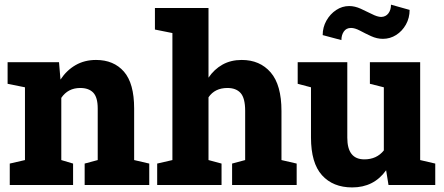

<svg xmlns="http://www.w3.org/2000/svg" viewBox="-20 -796 1911 826"><path d="M22 0V-92.3L87.4 -107.4V-420.4L12.7 -435.5V-528.3H233.9L240.2 -453.6Q266.6 -493.7 305.2 -515.9Q343.8 -538.1 393.1 -538.1Q469.2 -538.1 513.2 -487.8Q557.1 -437.5 557.1 -329.1V-107.4L622.1 -92.3V0H344.2V-92.3L400.4 -107.4V-329.1Q400.4 -377.4 381.1 -397.5Q361.8 -417.5 325.2 -417.5Q272.5 -417.5 243.7 -375V-107.4L294.4 -92.3V0Z M656.2 0V-92.3L721.7 -107.4V-653.8L646.5 -668.9V-761.7H877V-461.9Q901.4 -498 937.3 -518.1Q973.1 -538.1 1020 -538.1Q1098.1 -538.1 1144.5 -484.4Q1190.9 -430.7 1190.9 -318.4V-107.4L1256.3 -92.3V0H978.5V-92.3L1034.7 -107.4V-319.3Q1034.7 -374 1015.1 -395.8Q995.6 -417.5 958.5 -417.5Q904.3 -417.5 877 -377.4V-107.4L933.1 -92.3V0Z M1495.1 10.3Q1412.6 10.3 1365.2 -42.2Q1317.9 -94.7 1317.9 -204.6V-420.4L1260.7 -435.5V-528.3H1474.1V-203.6Q1474.1 -110.4 1547.4 -110.4Q1600.6 -110.4 1631.3 -148.9V-420.4L1571.3 -435.5V-528.3H1787.6V-107.4L1852.5 -92.3V0H1651.4L1641.1 -63.5Q1588.4 10.3 1495.1 10.3ZM1448.7 -623.5 1368.2 -645Q1368.2 -678.7 1384.3 -707.3Q1400.4 -735.8 1426.3 -752.9Q1452.1 -770 1482.4 -770Q1506.3 -770 1531.7 -758.5Q1557.1 -747.1 1580.1 -735.4Q1603 -723.6 1619.6 -723.1Q1639.6 -723.6 1650.9 -738.5Q1662.1 -753.4 1662.1 -775.9L1742.2 -753.4Q1742.2 -718.8 1726.3 -690.4Q1710.4 -662.1 1684.3 -645.5Q1658.2 -628.9 1627.4 -628.9Q1601.6 -628.9 1576.2 -640.6Q1550.8 -652.3 1528.8 -664.1Q1506.8 -675.8 1490.2 -675.8Q1469.7 -675.8 1459.2 -660.4Q1448.7 -645 1448.7 -623.5Z"/></svg>

Font: Roboto Slab ExtraBold
Style: Regular
Weight: 800
Designer: Google
Version: Version 2.001; ttfautohint (v1.8.3)